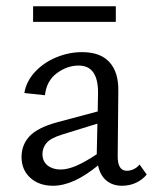

<svg xmlns="http://www.w3.org/2000/svg" viewBox="-20 -589 494 615"><path d="M294 -59Q215 6 150 6Q105 6 77 -19.5Q49 -45 49 -86Q49 -125 74.5 -152.5Q100 -180 162 -197L293 -232L294 -290Q295 -379 232 -379Q195 -379 162 -354.5Q129 -330 124 -284L58 -291Q64 -328 91.5 -358Q119 -388 159.5 -405Q200 -422 243 -422Q302 -422 331 -389.5Q360 -357 359 -298L357 -88Q357 -42 386 -42Q397 -42 408 -47Q419 -52 427 -62L450 -30Q436 -13 415.5 -3.5Q395 6 371 6Q341 6 321 -10.5Q301 -27 294 -59ZM86 -569H351V-519H86ZM174 -46Q197 -46 225.5 -58.5Q254 -71 290 -95V-101L292 -193L179 -158Q143 -147 129.5 -131.5Q116 -116 116 -96Q116 -72 132.5 -59Q149 -46 174 -46Z"/></svg>

Font: LXGW Bright GB
Style: Regular
Weight: 400
Designer: Christian Thalmann (Catharsis Fonts)
Foundry: LXGW / Christian Thalmann (Catharsis Fonts) / Fontworks Inc.
Version: Version 5.510